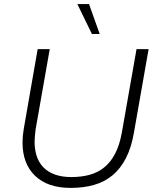

<svg xmlns="http://www.w3.org/2000/svg" viewBox="-20 -908 760 938"><path d="M325 10Q213 10 151.5 -49Q90 -108 90 -212Q90 -243 96 -278L164 -668H223L154 -276Q152 -260 150.5 -244.5Q149 -229 149 -215Q149 -178 159 -146.5Q169 -115 190.5 -92Q212 -69 246.5 -56Q281 -43 329 -43Q377 -43 417.5 -54Q458 -65 489.5 -90.5Q521 -116 542.5 -157.5Q564 -199 575 -259L647 -668H706L634 -258Q621 -185 594.5 -134Q568 -83 529 -51Q490 -19 439 -4.5Q388 10 325 10ZM429 -742 358 -888H415L467 -742Z"/></svg>

Font: Celebes Light
Style: Italic
Weight: 300
Italic angle: -10°
Designer: Anugrah Pasau
Foundry: Lafontype
Version: Version 1.000; ttfautohint (v1.8.4)